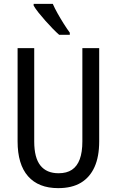

<svg xmlns="http://www.w3.org/2000/svg" viewBox="-20 -963 604 993"><path d="M493 -232Q493 -153 469 -99.5Q445 -46 398.5 -18Q352 10 281 10Q179 10 125 -51.5Q71 -113 71 -232V-714H157V-231Q157 -147 189 -107Q221 -67 283 -67Q325 -67 352 -85Q379 -103 392.5 -139.5Q406 -176 406 -232V-714H493ZM253 -943Q263 -920 278.5 -892.5Q294 -865 310.5 -839Q327 -813 341 -794V-783H286Q271 -796 252 -815.5Q233 -835 214 -856.5Q195 -878 179 -898Q163 -918 154 -934V-943Z"/></svg>

Font: Noto Sans Display Condensed
Style: Regular
Weight: 400
Width: 3
Designer: Monotype Design Team
Foundry: Monotype Imaging Inc.
Version: Version 2.003